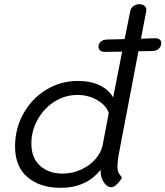

<svg xmlns="http://www.w3.org/2000/svg" viewBox="-20 -894 791 918"><path d="M751 -689Q751 -672 739 -661Q727 -650 708 -650L642 -649L547 -152Q544 -135 542.5 -115.5Q541 -96 542 -88Q543 -71 553 -58.5Q563 -46 563 -45Q563 -42 554.5 -30.5Q546 -19 534.5 -9Q523 1 513 1Q491 1 475.5 -23.5Q460 -48 461 -82Q393 4 269 4Q172 4 112 -46.5Q52 -97 52 -194Q52 -279 92 -351Q132 -423 201 -465Q270 -507 352 -507Q413 -507 456.5 -486Q500 -465 521 -428L564 -647L481 -646Q467 -646 459 -652.5Q451 -659 451 -670Q451 -686 462 -695Q473 -704 491 -705L576 -707L603 -842Q606 -856 618 -865Q630 -874 646 -874Q663 -874 672.5 -864.5Q682 -855 679 -840L654 -709L718 -711Q733 -712 742 -706Q751 -700 751 -689ZM500 -354Q487 -391 445 -415.5Q403 -440 350 -440Q290 -440 239.5 -407.5Q189 -375 159.5 -321.5Q130 -268 130 -208Q130 -138 172 -101Q214 -64 279 -64Q326 -64 367.5 -83Q409 -102 436.5 -133.5Q464 -165 471 -201Z"/></svg>

Font: Mali
Style: Italic
Weight: 400
Italic angle: -10°
Version: Version 1.000; ttfautohint (v1.6)